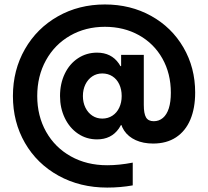

<svg xmlns="http://www.w3.org/2000/svg" viewBox="-20 -723 928 856"><path d="M37.6 -294.9Q37.6 -410.6 91.1 -503.9Q144.5 -597.2 238 -650.1Q331.5 -703.1 447.8 -703.1Q562 -703.1 653.8 -652.1Q745.6 -601.1 797.9 -511.2Q850.1 -421.4 850.1 -310.5Q850.1 -240.7 828.6 -189.7Q807.1 -138.7 764.9 -110.8Q722.7 -83 662.6 -83Q618.7 -83 585.2 -98.1Q551.8 -113.3 533.4 -140.9Q515.1 -168.5 515.1 -204.6V-224.1L544.4 -324.2H621.1V-255.4Q621.1 -216.3 631.1 -199.5Q641.1 -182.6 665.5 -182.6Q689 -182.6 706.3 -197.3Q723.6 -211.9 732.7 -240.2Q741.7 -268.6 741.7 -309.6Q741.7 -395 704.1 -461.9Q666.5 -528.8 599.4 -566.2Q532.2 -603.5 447.8 -603.5Q361.3 -603.5 292.5 -564Q223.6 -524.4 184.8 -454.1Q146 -383.8 146 -294.9Q146 -206.1 185.5 -135.7Q225.1 -65.4 295.9 -25.9Q366.7 13.7 458 13.7Q511.2 13.7 571.8 2V103.5Q517.1 113.3 458 113.3Q336.9 113.3 241 60.3Q145 7.3 91.3 -85.7Q37.6 -178.7 37.6 -294.9ZM412.6 -101.6Q365.2 -101.6 327.6 -127.2Q290 -152.8 268.8 -197Q247.6 -241.2 247.6 -294.9Q247.6 -350.1 268.8 -394.3Q290 -438.5 327.9 -463.4Q365.7 -488.3 412.6 -488.3Q476.1 -488.3 509.8 -439.9Q543.5 -391.6 543.5 -294.9L508.8 -428.2H551.8V-165H508.8L543.5 -294.9Q543.5 -198.2 509.8 -149.9Q476.1 -101.6 412.6 -101.6ZM522.5 -294.9Q522.5 -324.2 511.7 -347.2Q501 -370.1 481.2 -382.8Q461.4 -395.5 436 -395.5Q411.1 -395.5 391.6 -382.6Q372.1 -369.6 360.8 -346.7Q349.6 -323.7 349.6 -294.9Q349.6 -266.1 360.8 -243.2Q372.1 -220.2 391.6 -207.3Q411.1 -194.3 436 -194.3Q461.4 -194.3 481.2 -207.3Q501 -220.2 511.7 -243.2Q522.5 -266.1 522.5 -294.9ZM535.2 -294.9 520 -392.6V-478.5H621.1V-294.9Z"/></svg>

Font: Wanted Sans Variable
Style: Regular
Weight: 400
Designer: Original Design by Kil Hyung-jin and Kang Hanbin, Wanted Lab, Inc; Hangeul from Source Han Sans by Jang Soo-young and Ka
Foundry: Wanted Lab, Inc.
Version: Version 1.003;Glyphs 3.2 (3227)